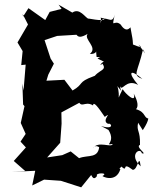

<svg xmlns="http://www.w3.org/2000/svg" viewBox="-20 -767 678 823"><path d="M592 -209C625 -259 612 -265 616 -259C592 -263 609 -295 538 -304C549 -285 593 -294 553 -366C567 -319 514 -368 506 -385C475 -325 499 -349 483 -398C514 -361 494 -378 495 -398C503 -371 520 -432 572 -403C527 -456 535 -475 590 -429C545 -445 571 -457 593 -555C612 -520 598 -546 574 -576C607 -551 537 -581 550 -577C548 -608 549 -593 540 -645C542 -663 527 -615 497 -662C468 -687 457 -637 472 -705C460 -650 428 -718 408 -666C424 -704 392 -691 429 -688C427 -670 345 -693 360 -686C345 -691 322 -735 290 -713L231 -747L244 -729L193 -716L174 -681L102 -732L79 -696L77 -707L100 -662L55 -585L77 -548L71 -488L90 -490L81 -379L76 -409L79 -319L85 -312L69 -240L90 -193L68 -160L91 -135L39 -77L88 -34L29 -30L131 -35L118 28L169 3L241 8L328 36L370 -16C372 -22 378 13 396 -13C385 -27 448 -28 420 -13C412 -13 477 21 496 -42C450 -66 469 -11 500 -53C532 -25 498 -78 549 -39C572 -38 575 -114 583 -54C529 -104 582 -138 588 -110C616 -103 558 -137 580 -146C582 -210 564 -202 572 -241ZM445 -210C479 -155 422 -143 463 -150C458 -131 401 -166 378 -131C395 -161 427 -107 406 -148C405 -84 359 -105 319 -89L283 -118L247 -102L182 -92L238 -155L244 -237L243 -292L185 -317L226 -276L323 -328L311 -350C326 -291 341 -339 379 -315C380 -335 400 -309 429 -266C467 -292 410 -249 444 -236C456 -243 474 -208 413 -227ZM429 -501C424 -511 397 -475 419 -494C446 -456 381 -475 366 -397C411 -461 415 -452 381 -440C310 -414 342 -408 291 -379L256 -425L179 -421L187 -447L211 -494L197 -516L171 -595L225 -613L308 -618C316 -607 327 -605 356 -622C336 -599 402 -564 365 -536C412 -532 386 -585 394 -523C421 -518 428 -533 398 -516Z"/></svg>

Font: Asimov Aggro
Style: Medium
Weight: 500
Designer: Google
Version: Version 2.000980; 2014